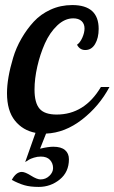

<svg xmlns="http://www.w3.org/2000/svg" viewBox="-20 -525 455 763"><path d="M253.9 107.9Q253.9 158.7 217.5 188.2Q181.2 217.8 133.8 217.8Q99.6 217.8 76.4 210.9Q53.2 204.1 26.9 189.9Q43.9 158.2 66.9 158.2Q79.6 158.2 103.3 173.1Q127 188 141.1 188Q161.6 188 176.3 173.8Q190.9 159.7 190.9 143.1Q190.9 124 178.7 110.6Q166.5 97.2 142.1 97.2Q127.9 97.2 114.5 101.6Q101.1 106 95.9 109.1Q90.8 112.3 80.1 119.1L121.1 2.9Q70.3 -6.8 39.1 -45.9Q7.8 -85 7.8 -154.8Q7.8 -184.6 13.9 -219.7Q20 -254.9 32 -294.9Q43.9 -335 65.2 -371.8Q86.4 -408.7 114 -438.7Q141.6 -468.8 181.2 -486.8Q220.7 -504.9 267.1 -504.9Q372.1 -504.9 372.1 -410.2Q372.1 -374 357.9 -350.1Q343.8 -326.2 318.8 -326.2Q296.9 -326.2 286.1 -347.2Q298.3 -355.5 307.1 -375.2Q315.9 -395 315.9 -412.1Q315.9 -430.2 304.2 -441.2Q292.5 -452.1 271 -452.1Q237.3 -452.1 207.5 -423.8Q177.7 -395.5 158.4 -352.3Q139.2 -309.1 128.2 -260.5Q117.2 -211.9 117.2 -168.9Q117.2 -116.2 137.2 -93Q157.2 -69.8 205.1 -69.8Q315.9 -69.8 380.9 -179.2H415Q374 -102.5 305.9 -49.8Q237.8 2.9 163.1 5.9L139.2 65.9Q171.4 58.1 191.9 58.1Q222.7 58.1 238.3 71.3Q253.9 84.5 253.9 107.9Z"/></svg>

Font: Lobster Two
Style: Italic
Weight: 400
Designer: Pablo Impallari
Foundry: Pablo Impallari. www.impallari.com
Version: Version 1.006